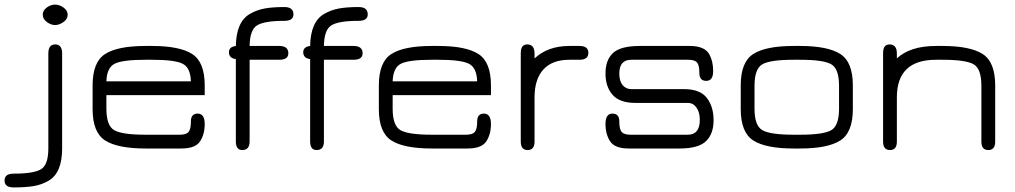

<svg xmlns="http://www.w3.org/2000/svg" viewBox="-139 -652 4457 843"><path d="M140.1 -618.7Q158.2 -605.5 158.2 -586.9Q158.2 -568.4 139.6 -555.2Q121.1 -542 103 -542Q85 -542 66.9 -555.2Q48.8 -568.4 48.8 -587.4Q48.8 -606.4 66.4 -619.1Q84 -631.8 103 -631.8Q122.1 -631.8 140.1 -618.7ZM133.8 0Q133.8 107.4 74.2 141.6Q43.9 159.2 8.8 165Q-26.4 170.9 -79.1 170.9Q-119.1 170.9 -119.1 140.6Q-119.1 110.4 -79.1 110.4Q9.8 110.4 41.5 90.8Q73.2 71.3 73.2 0V-417Q73.2 -457 103.5 -457Q133.8 -457 133.8 -417Z M759.8 -277.3V-234.4H328.1V-174.8Q328.1 -100.6 362.3 -80.6Q396.5 -60.5 500 -60.5H650.4Q678.7 -60.5 689 -72.8Q699.2 -85 699.2 -119.1Q699.2 -153.3 729.5 -153.3Q759.8 -152.3 759.8 -107.4Q759.8 -62.5 739.3 -31.2Q718.8 0 657.2 0H500Q377.9 0 322.8 -35.2Q267.6 -70.3 267.6 -172.9V-277.3Q267.6 -379.9 322.8 -415Q377.9 -450.2 500 -450.2H528.3Q649.4 -450.2 704.6 -415Q759.8 -379.9 759.8 -277.3ZM528.3 -389.6H500Q400.4 -389.6 365.2 -372.6Q330.1 -355.5 328.1 -294.9H699.2Q697.3 -355.5 662.1 -372.6Q627 -389.6 528.3 -389.6Z M1109.4 -560.5Q1022.5 -560.5 990.2 -541Q958 -521.5 957 -450.2H1086.9Q1127 -450.2 1127 -418Q1127 -389.6 1086.9 -389.6H957V-31.2Q957 6.8 924.8 6.8Q896.5 6.8 896.5 -31.2V-392.6Q866.2 -396.5 866.2 -422.9Q866.2 -446.3 896.5 -450.2Q898.4 -556.6 958 -590.8Q988.3 -608.4 1022.9 -614.7Q1057.6 -621.1 1109.4 -621.1Q1149.4 -621.1 1149.4 -588.9Q1149.4 -560.5 1109.4 -560.5Z M1435.5 -560.5Q1348.6 -560.5 1316.4 -541Q1284.2 -521.5 1283.2 -450.2H1413.1Q1453.1 -450.2 1453.1 -418Q1453.1 -389.6 1413.1 -389.6H1283.2V-31.2Q1283.2 6.8 1251 6.8Q1222.7 6.8 1222.7 -31.2V-392.6Q1192.4 -396.5 1192.4 -422.9Q1192.4 -446.3 1222.7 -450.2Q1224.6 -556.6 1284.2 -590.8Q1314.5 -608.4 1349.1 -614.7Q1383.8 -621.1 1435.5 -621.1Q1475.6 -621.1 1475.6 -588.9Q1475.6 -560.5 1435.5 -560.5Z M2016.6 -277.3V-234.4H1585V-174.8Q1585 -100.6 1619.1 -80.6Q1653.3 -60.5 1756.8 -60.5H1907.2Q1935.5 -60.5 1945.8 -72.8Q1956.1 -85 1956.1 -119.1Q1956.1 -153.3 1986.3 -153.3Q2016.6 -152.3 2016.6 -107.4Q2016.6 -62.5 1996.1 -31.2Q1975.6 0 1914.1 0H1756.8Q1634.8 0 1579.6 -35.2Q1524.4 -70.3 1524.4 -172.9V-277.3Q1524.4 -379.9 1579.6 -415Q1634.8 -450.2 1756.8 -450.2H1785.2Q1906.2 -450.2 1961.4 -415Q2016.6 -379.9 2016.6 -277.3ZM1785.2 -389.6H1756.8Q1657.2 -389.6 1622.1 -372.6Q1586.9 -355.5 1585 -294.9H1956.1Q1954.1 -355.5 1918.9 -372.6Q1883.8 -389.6 1785.2 -389.6Z M2360.4 -389.6Q2286.1 -389.6 2247.1 -347.2Q2208 -304.7 2208 -224.6V-30.3Q2208 6.8 2177.7 6.8Q2147.5 6.8 2147.5 -30.3V-418.9Q2147.5 -457 2175.8 -457Q2208 -457 2208 -417V-395.5Q2266.6 -450.2 2360.4 -450.2H2405.3Q2444.3 -450.2 2444.3 -419.9Q2444.3 -389.6 2405.3 -389.6Z M2622.1 0Q2560.5 0 2540 -31.2Q2519.5 -62.5 2519.5 -107.9Q2519.5 -153.3 2549.8 -153.3Q2580.1 -153.3 2580.1 -119.1Q2580.1 -85 2590.3 -72.8Q2600.6 -60.5 2628.9 -60.5H2880.9Q2933.6 -60.5 2933.6 -126Q2933.6 -159.2 2918.9 -179.7Q2904.3 -200.2 2880.9 -200.2H2650.4Q2582 -200.2 2550.8 -235.4Q2519.5 -270.5 2519.5 -329.6Q2519.5 -388.7 2552.7 -419.4Q2585.9 -450.2 2669.9 -450.2H2889.6Q2955.1 -450.2 2975.6 -413.1Q2992.2 -382.8 2992.2 -339.8Q2992.2 -296.9 2961.9 -296.9Q2931.6 -296.9 2931.6 -331.5Q2931.6 -366.2 2921.4 -377.9Q2911.1 -389.6 2882.8 -389.6H2632.8Q2580.1 -389.6 2580.1 -329.1Q2580.1 -295.9 2594.7 -278.3Q2609.4 -260.7 2632.8 -260.7H2864.3Q2934.6 -260.7 2964.4 -222.2Q2994.1 -183.6 2994.1 -124Q2994.1 -64.5 2960.9 -32.2Q2927.7 0 2844.7 0Z M3374 0H3345.7Q3223.6 0 3168.5 -35.2Q3113.3 -70.3 3113.3 -172.9V-277.3Q3113.3 -379.9 3168.5 -415Q3223.6 -450.2 3345.7 -450.2H3374Q3495.1 -450.2 3550.3 -415Q3605.5 -379.9 3605.5 -277.3V-172.9Q3605.5 -70.3 3550.3 -35.2Q3495.1 0 3374 0ZM3345.7 -60.5H3374Q3475.6 -60.5 3510.3 -80.1Q3544.9 -99.6 3544.9 -174.8V-275.4Q3544.9 -350.6 3510.3 -370.1Q3475.6 -389.6 3374 -389.6H3345.7Q3242.2 -389.6 3208 -369.6Q3173.8 -349.6 3173.8 -275.4V-174.8Q3173.8 -100.6 3208 -80.6Q3242.2 -60.5 3345.7 -60.5Z M3970.7 -389.6Q3798.8 -389.6 3798.8 -224.6V-30.3Q3798.8 6.8 3768.6 6.8Q3738.3 6.8 3738.3 -30.3V-418.9Q3738.3 -457 3766.6 -457Q3798.8 -457 3798.8 -417V-395.5Q3857.4 -450.2 3970.7 -450.2H3999Q4120.1 -450.2 4175.3 -415Q4230.5 -379.9 4230.5 -277.3V-30.3Q4230.5 6.8 4200.2 6.8Q4169.9 6.8 4169.9 -30.3V-275.4Q4169.9 -350.6 4135.3 -370.1Q4100.6 -389.6 3999 -389.6Z"/></svg>

Font: Jura
Style: Medium
Weight: 500
Version: Version 2.6.1